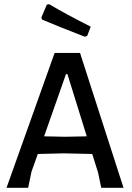

<svg xmlns="http://www.w3.org/2000/svg" viewBox="-20 -894 627 914"><path d="M214 -874Q295 -826 412 -767L395 -723L384 -719Q247 -772 180 -801L177 -811L203 -872ZM361 -642 568 0H462L447 -72L419 -161L283 -164L160 -161L130 -77L114 0H11L240 -642ZM294 -541 190 -245 290 -243 393 -245 301 -541Z"/></svg>

Font: Alegreya Sans Medium
Style: Regular
Weight: 500
Designer: Juan Pablo del Peral
Foundry: Huerta Tipografica
Version: Version 2.007